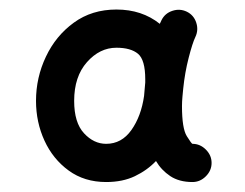

<svg xmlns="http://www.w3.org/2000/svg" viewBox="-20 -771 502 393"><path d="M197.3 -398.4Q152.8 -398.4 120.6 -421.9Q88.4 -445.3 71 -483.2Q53.7 -521 53.7 -564.5Q53.7 -612.3 74 -655Q94.2 -697.8 131.1 -724.6Q168 -751.5 218.3 -751.5Q270.5 -751.5 307.1 -722.2Q308.6 -726.1 310.5 -729.5Q317.4 -743.7 332.8 -748.8Q348.1 -753.9 362.3 -747.1Q376.5 -740.2 381.6 -724.9Q386.7 -709.5 379.9 -695.3Q374 -683.1 366.2 -652.8Q358.4 -622.6 355 -589.4Q354 -581.5 353.5 -573.7Q352.5 -563 352.5 -553.7Q352.5 -508.3 362.3 -492.4Q372.1 -476.6 374 -476.6Q389.6 -476.6 401.4 -464.8Q413.1 -453.1 413.1 -437.5Q413.1 -421.9 401.4 -410.2Q389.6 -398.4 374 -398.4Q346.7 -398.4 328.4 -410.6Q310.1 -422.9 299.3 -441.4Q281.2 -422.4 256.1 -410.4Q231 -398.4 197.3 -398.4ZM197.3 -476.6Q229 -476.6 249 -504.9Q269 -533.2 274.9 -574.7Q275.9 -588.4 277.3 -602.1Q277.3 -605.5 277.3 -608.9Q277.3 -648.4 262.5 -660.9Q247.6 -673.3 218.3 -673.3Q184.1 -673.3 158 -643.8Q131.8 -614.3 131.8 -564.5Q131.8 -520 151.9 -498.3Q171.9 -476.6 197.3 -476.6Z"/></svg>

Font: Mikhak Black
Style: Regular
Weight: 900
Designer: Amin Abedi
Version: Version 3.3